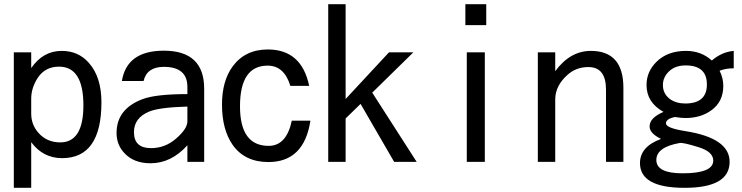

<svg xmlns="http://www.w3.org/2000/svg" viewBox="-20 -776 3540 916"><path d="M45.9 120.1V-526.4H128.9V-451.2Q185.5 -533.2 274.4 -533.2Q354.5 -533.2 404.3 -475.6Q463.9 -408.2 463.9 -288.1Q463.9 -21.5 276.4 -21.5Q185.5 -21.5 128.9 -97.7V120.1ZM128.9 -305.7V-233.4Q128.9 -181.6 163.1 -142.6Q203.1 -96.7 267.6 -96.7Q377.9 -96.7 377.9 -273.4Q377.9 -458 261.7 -458Q196.3 -458 161.1 -406.2Q128.9 -357.4 128.9 -305.7Z M874 -327.1V-361.3Q874 -457 761.7 -457Q680.7 -457 665 -389.6H561.5Q585 -534.2 761.7 -534.2Q954.1 -534.2 954.1 -352.5V-3.9H874V-83Q796.9 2.9 698.2 2.9Q617.2 2.9 572.3 -46.9Q536.1 -85.9 536.1 -141.6Q536.1 -255.9 659.2 -302.7Q722.7 -327.1 874 -327.1ZM874 -267.6Q738.3 -263.7 690.4 -243.2Q619.1 -212.9 619.1 -145.5Q619.1 -69.3 700.2 -69.3Q767.6 -69.3 819.3 -114.3Q874 -161.1 874 -197.3Z M1455.1 -366.2H1365.2Q1335.9 -462.9 1256.8 -462.9Q1125 -462.9 1125 -268.6Q1125 -80.1 1261.7 -80.1Q1346.7 -80.1 1372.1 -200.2H1460.9Q1430.7 -2.9 1260.7 -2.9Q1147.5 -2.9 1089.8 -85Q1039.1 -158.2 1039.1 -277.3Q1039.1 -389.6 1089.8 -459Q1149.4 -540 1257.8 -540Q1418.9 -540 1455.1 -366.2Z M1628.9 -303.7 1835.9 -526.4H1952.1L1755.9 -334L1967.8 -3.9H1860.4L1700.2 -280.3L1628.9 -210.9V-3.9H1545.9V-755.9H1628.9Z M2207 -3.9V-526.4H2293V-3.9ZM2299.8 -755.9V-656.2H2200.2V-755.9Z M2545.9 -3.9V-526.4H2628.9V-436.5Q2700.2 -533.2 2798.8 -533.2Q2954.1 -533.2 2954.1 -357.4V-3.9H2871.1V-348.6Q2871.1 -456.1 2787.1 -456.1Q2729.5 -456.1 2688.5 -419.9Q2628.9 -367.2 2628.9 -301.8V-3.9Z M3376 -487.3Q3423.8 -528.3 3480.5 -533.2V-450.2Q3442.4 -450.2 3413.1 -438.5Q3430.7 -403.3 3430.7 -366.2Q3430.7 -291 3374 -250Q3323.2 -212.9 3250 -212.9Q3230.5 -212.9 3200.2 -217.8Q3157.2 -209 3157.2 -187.5Q3157.2 -165 3250 -150.4Q3460.9 -117.2 3460.9 -3.9Q3460.9 120.1 3246.1 120.1Q3033.2 120.1 3033.2 2Q3033.2 -76.2 3133.8 -113.3Q3079.1 -139.6 3079.1 -172.9Q3079.1 -213.9 3145.5 -242.2Q3064.5 -287.1 3064.5 -370.1Q3064.5 -434.6 3112.3 -481.4Q3165 -533.2 3252.9 -533.2Q3325.2 -533.2 3376 -487.3ZM3222.7 -93.8Q3111.3 -74.2 3111.3 -12.7Q3111.3 50.8 3236.3 50.8Q3382.8 50.8 3382.8 -9.8Q3382.8 -52.7 3311.5 -74.2Q3239.3 -96.7 3222.7 -93.8ZM3251 -463.9Q3200.2 -463.9 3170.9 -434.6Q3142.6 -407.2 3142.6 -370.1Q3142.6 -329.1 3175.8 -303.7Q3206.1 -282.2 3249 -282.2Q3352.5 -282.2 3352.5 -373Q3352.5 -463.9 3251 -463.9Z"/></svg>

Font: MotoyaLCedar
Style: W3 mono
Weight: 400
Version: Version 1.01